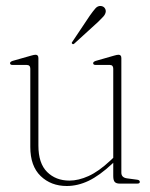

<svg xmlns="http://www.w3.org/2000/svg" viewBox="-20 -612 499 640"><path d="M81 -122V-383Q81 -395.5 69 -395.5H22Q13.5 -395.5 13.5 -401.5Q13.5 -406 22 -409L83.5 -426.5Q93.5 -429.5 98.5 -429.5Q108 -429.5 108 -418.5V-127Q108 -67.5 137 -38.8Q166 -10 211.5 -10Q241.5 -10 275.2 -25.2Q309 -40.5 347.5 -76.5L357.5 -86V-383Q357.5 -395.5 346 -395.5H299Q290.5 -395.5 290.5 -401.5Q290.5 -406 299 -409L360 -426.5Q370 -429.5 375 -429.5Q384.5 -429.5 384.5 -418.5V-36.5Q384.5 -20 403.5 -17.5L437 -13Q446 -12 446 -5.5Q446 0 437.5 0H379Q367.5 0 362.5 -5.5Q357.5 -11 357.5 -25V-69.5L354.5 -66.5Q311.5 -26.5 275.2 -9.2Q239 8 202.5 8Q150 8 115.5 -25.2Q81 -58.5 81 -122ZM279.5 -560Q290.5 -575.5 298.2 -584.2Q306 -593 316.5 -592Q324.5 -591 328.8 -585.5Q333 -580 332.5 -573Q331.5 -564.5 324.2 -556.5Q317 -548.5 307.5 -539.5L228 -467Q224 -463 221 -466Q217 -468.5 222 -474Z"/></svg>

Font: Fraunces 144pt S050 Thin
Style: Regular
Weight: 100
Version: Version 1.000; ttfautohint (v1.8.3)